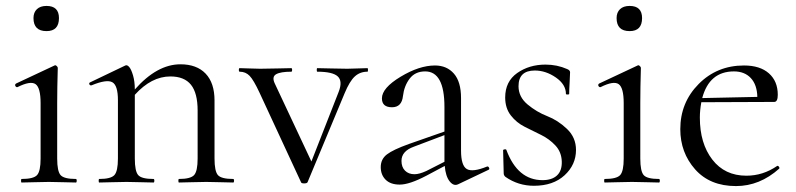

<svg xmlns="http://www.w3.org/2000/svg" viewBox="-20 -616 2687 648"><path d="M137 -511Q93 -511 93 -555Q93 -574 104.5 -585Q116 -596 137 -596Q179 -596 179 -555Q179 -511 137 -511ZM53 0Q51 0 51 -6Q51 -12 53 -12Q93 -12 105 -25Q117 -38 117 -81V-268Q117 -320 100 -332Q83 -344 39 -322Q36 -321 33.5 -323.5Q31 -326 31 -329Q31 -332 34 -334L164 -395Q167 -397 171 -393.5Q175 -390 175 -387Q175 -383 174.5 -366.5Q174 -350 173.5 -323.5Q173 -297 173 -269V-81Q173 -38 184.5 -25Q196 -12 236 -12Q239 -12 239 -6Q239 0 236 0Q225 0 194.5 -1Q164 -2 145 -2Q126 -2 95 -1Q64 0 53 0Z M767 -12Q770 -12 770 -6Q770 0 767 0Q756 0 725 -1Q694 -2 676 -2Q657 -2 626 -1Q595 0 584 0Q582 0 582 -6Q582 -12 584 -12Q623 -12 635 -25Q647 -38 647 -81V-243Q647 -302 624.5 -330Q602 -358 555 -358Q491 -358 435 -296V-81Q435 -38 446.5 -25Q458 -12 498 -12Q501 -12 501 -6Q501 0 498 0Q487 0 456 -1Q425 -2 407 -2Q388 -2 357 -1Q326 0 315 0Q313 0 313 -6Q313 -12 315 -12Q354 -12 366 -25Q378 -38 378 -81V-278Q378 -328 359 -338.5Q340 -349 289 -328Q286 -327 283.5 -329Q281 -331 281 -334Q281 -337 284 -338L403 -395Q409 -398 416 -390Q423 -382 429 -361.5Q435 -341 435 -314Q510 -399 589 -399Q644 -399 674 -367.5Q704 -336 704 -277V-81Q704 -38 715.5 -25Q727 -12 767 -12Z M1220 -386Q1222 -386 1222 -380Q1222 -374 1220 -374Q1195 -374 1177.5 -358Q1160 -342 1143 -301L1018 -1Q1016 3 1006.5 3Q997 3 996 -1L856 -303Q836 -346 822.5 -360Q809 -374 789 -374Q786 -374 786 -380Q786 -386 789 -386Q798 -386 821 -385Q844 -384 858 -384Q883 -384 917 -385Q951 -386 963 -386Q966 -386 966 -380Q966 -374 963 -374Q927 -374 912 -365.5Q897 -357 907 -335L1031 -71L1123 -306Q1137 -342 1120 -358Q1103 -374 1051 -374Q1049 -374 1049 -380Q1049 -386 1051 -386Q1065 -386 1096 -385Q1127 -384 1152 -384Q1167 -384 1187 -385Q1207 -386 1220 -386Z M1624 -54Q1628 -55 1630.5 -50Q1633 -45 1629 -43L1526 6Q1511 13 1497.5 -4Q1484 -21 1481 -56L1419 -23Q1362 7 1329 7Q1298 7 1281.5 -9.5Q1265 -26 1265 -52Q1265 -79 1286 -95Q1307 -111 1360 -130L1480 -172V-255Q1480 -375 1415 -375Q1381 -375 1362.5 -350.5Q1344 -326 1340 -292Q1336 -254 1303 -254Q1269 -254 1269 -284Q1269 -319 1332 -357Q1395 -395 1448 -395Q1488 -395 1512 -367.5Q1536 -340 1536 -285V-108Q1536 -57 1555.5 -45.5Q1575 -34 1624 -54ZM1419 -39 1480 -70V-76V-160L1377 -121Q1335 -106 1335 -73Q1335 -52 1347 -40Q1359 -28 1379 -28Q1395 -28 1419 -39Z M1730 -325Q1730 -289 1760.5 -263.5Q1791 -238 1827 -224Q1863 -210 1893.5 -181Q1924 -152 1924 -110Q1924 -60 1885.5 -24.5Q1847 11 1782 11Q1729 11 1686 -19Q1680 -24 1680 -31L1678 -109Q1678 -111 1683 -112Q1688 -113 1689 -110Q1727 -8 1811 -8Q1843 -8 1860 -24Q1877 -40 1876 -71Q1875 -103 1854.5 -125Q1834 -147 1806.5 -160.5Q1779 -174 1751 -188Q1723 -202 1704 -226.5Q1685 -251 1685 -287Q1685 -341 1725.5 -369.5Q1766 -398 1821 -398Q1860 -398 1894 -383Q1904 -379 1904 -372Q1904 -362 1902.5 -338Q1901 -314 1901 -299Q1901 -297 1895.5 -297Q1890 -297 1890 -299Q1890 -331 1856 -354.5Q1822 -378 1785 -378Q1730 -378 1730 -325Z M2105 -511Q2061 -511 2061 -555Q2061 -574 2072.5 -585Q2084 -596 2105 -596Q2147 -596 2147 -555Q2147 -511 2105 -511ZM2021 0Q2019 0 2019 -6Q2019 -12 2021 -12Q2061 -12 2073 -25Q2085 -38 2085 -81V-268Q2085 -320 2068 -332Q2051 -344 2007 -322Q2004 -321 2001.5 -323.5Q1999 -326 1999 -329Q1999 -332 2002 -334L2132 -395Q2135 -397 2139 -393.5Q2143 -390 2143 -387Q2143 -383 2142.5 -366.5Q2142 -350 2141.5 -323.5Q2141 -297 2141 -269V-81Q2141 -38 2152.5 -25Q2164 -12 2204 -12Q2207 -12 2207 -6Q2207 0 2204 0Q2193 0 2162.5 -1Q2132 -2 2113 -2Q2094 -2 2063 -1Q2032 0 2021 0Z M2603 -56Q2604 -57 2606.5 -55.5Q2609 -54 2610 -51.5Q2611 -49 2610 -47Q2544 12 2464 12Q2376 12 2326 -44.5Q2276 -101 2276 -180Q2276 -270 2338 -332.5Q2400 -395 2491 -395Q2545 -395 2575 -368.5Q2605 -342 2605 -296Q2605 -272 2593 -272L2347 -271Q2342 -244 2342 -219Q2342 -132 2384 -77.5Q2426 -23 2499 -23Q2555 -23 2603 -56ZM2457 -375Q2374 -375 2350 -285L2536 -289Q2535 -330 2514 -352.5Q2493 -375 2457 -375Z"/></svg>

Font: Cormorant
Style: Regular
Weight: 400
Designer: Christian Thalmann (Catharsis Fonts)
Version: Version 1.000;PS 001.000;hotconv 1.0.70;makeotf.lib2.5.58329